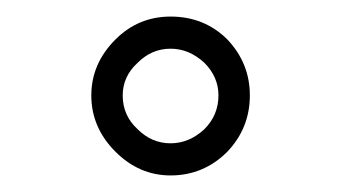

<svg xmlns="http://www.w3.org/2000/svg" viewBox="-20 -627 414 233"><path d="M90.8 -511.2Q90.8 -549.8 120.1 -579.1Q147.9 -606.9 187 -606.9Q228 -606.9 255.9 -579.1Q283.2 -550.3 283.2 -511.2Q283.2 -471.7 255.9 -442.9Q227.1 -414.1 187 -414.1Q148.9 -414.1 120.1 -442.9Q90.8 -472.2 90.8 -511.2ZM128.9 -511.2Q128.9 -486.8 147 -470.2Q164.1 -453.1 187 -453.1Q209.5 -453.1 228 -470.2Q245.1 -487.3 245.1 -511.2Q245.1 -533.7 228 -550.8Q209.5 -567.9 187 -567.9Q164.1 -567.9 147 -550.8Q128.9 -534.2 128.9 -511.2Z"/></svg>

Font: Unna Light
Style: Regular
Weight: 300
Designer: Jorge de Buen Unna
Foundry: Omnibus-Type
Version: Version 2.007;PS 002.007;hotconv 1.0.88;makeotf.lib2.5.64775